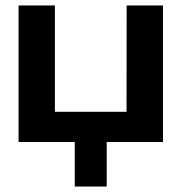

<svg xmlns="http://www.w3.org/2000/svg" viewBox="-20 -520 663 703"><path d="M181 -500V-110.7H443.3L443.7 -500H576.7V0H370.7V163H253.7V0H48V-500Z"/></svg>

Font: Nata Sans
Style: Regular
Weight: 400
Designer: Daniel Uzquiano Cruz
Version: Version 1.001